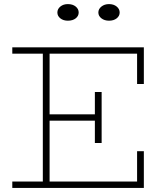

<svg xmlns="http://www.w3.org/2000/svg" viewBox="-20 -917 808 937"><path d="M40 0V-31H649V-179H682V0ZM189 -18V-669H222V-18ZM218 -328V-359H460V-328ZM443 -219V-468H476V-219ZM649 -507V-655H40V-686H682V-507ZM512 -816Q490 -816 475 -827.5Q460 -839 460 -856Q460 -873 475 -885Q490 -897 512 -897Q535 -897 549.5 -885Q564 -873 564 -856Q564 -839 549.5 -827.5Q535 -816 512 -816ZM311 -816Q289 -816 274.5 -827.5Q260 -839 260 -856Q260 -873 274.5 -885Q289 -897 311 -897Q335 -897 349.5 -885Q364 -873 364 -856Q364 -839 349.5 -827.5Q335 -816 311 -816Z"/></svg>

Font: BioRhyme ExtraBold ExtraLight
Style: Regular
Weight: 250
Version: Version 1.600;gftools[0.9.33]